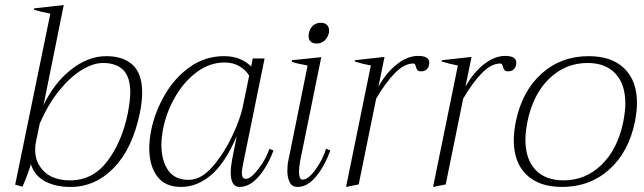

<svg xmlns="http://www.w3.org/2000/svg" viewBox="-20 -729 2546 759"><path d="M102 -80Q91 -42 69 9L40 1L179 -675Q141 -682 114 -691L115 -696L232 -709L152 -313Q193 -400 260.5 -453.5Q328 -507 400 -507Q467 -507 504.5 -472.5Q542 -438 542 -363Q542 -328 533 -283Q504 -142 430.5 -66Q357 10 259 10Q199 10 157.5 -12.5Q116 -35 102 -80ZM485 -280Q495 -333 495 -363Q495 -424 467.5 -452Q440 -480 387 -480Q349 -480 304 -453Q259 -426 214.5 -371.5Q170 -317 137 -240L122 -168Q119 -153 119 -137Q119 -85 155 -50.5Q191 -16 257 -16Q347 -16 404.5 -92Q462 -168 485 -280Z M570 -143Q570 -176 578 -216Q593 -288 632 -355Q671 -422 731 -464.5Q791 -507 866 -507Q932 -507 973 -466L979 -498H1026L940 -76Q936 -54 936 -46Q936 -22 952 -22Q972 -22 1002.5 -62.5Q1033 -103 1045 -141L1061 -134Q1038 -72 1002.5 -31Q967 10 927 10Q892 10 892 -48Q892 -67 898 -101L916 -191Q870 -84 814.5 -37Q759 10 696 10Q632 10 601 -32.5Q570 -75 570 -143ZM940 -308 965 -430Q951 -453 926 -467.5Q901 -482 868 -482Q809 -482 758 -444Q707 -406 672.5 -346Q638 -286 625 -221Q618 -184 618 -156Q618 -96 644 -57Q670 -18 726 -18Q775 -18 820.5 -70.5Q866 -123 898.5 -192.5Q931 -262 940 -308Z M1200 -586Q1200 -594 1201 -598Q1205 -617 1217.5 -628Q1230 -639 1248 -639Q1264 -639 1272.5 -630.5Q1281 -622 1281 -608Q1281 -602 1280 -598Q1275 -579 1262.5 -568Q1250 -557 1232 -557Q1217 -557 1208.5 -564.5Q1200 -572 1200 -586ZM1116 -54Q1116 -78 1120 -95L1196 -470Q1151 -478 1133 -485L1134 -491L1250 -503L1166 -90Q1162 -64 1162 -51Q1162 -19 1176 -19Q1199 -19 1228 -59.5Q1257 -100 1269 -141L1286 -134Q1262 -70 1228.5 -30Q1195 10 1156 10Q1135 10 1125.5 -8Q1116 -26 1116 -54Z M1677 -481Q1677 -466 1668.5 -456.5Q1660 -447 1645 -447Q1634 -447 1630 -452Q1626 -457 1623.5 -467.5Q1621 -478 1614 -478Q1578 -478 1540.5 -439.5Q1503 -401 1467 -339L1398 0L1348 10L1446 -470Q1410 -477 1382 -486L1383 -491L1500 -504L1476 -386Q1506 -441 1548.5 -474.5Q1591 -508 1633 -508Q1677 -508 1677 -481Z M2021 -481Q2021 -466 2012.5 -456.5Q2004 -447 1989 -447Q1978 -447 1974 -452Q1970 -457 1967.5 -467.5Q1965 -478 1958 -478Q1922 -478 1884.5 -439.5Q1847 -401 1811 -339L1742 0L1692 10L1790 -470Q1754 -477 1726 -486L1727 -491L1844 -504L1820 -386Q1850 -441 1892.5 -474.5Q1935 -508 1977 -508Q2021 -508 2021 -481Z M2011 -175Q2011 -206 2019 -248Q2044 -369 2121 -438Q2198 -507 2307 -507Q2398 -507 2448 -458.5Q2498 -410 2498 -322Q2498 -290 2490 -248Q2465 -127 2388 -58.5Q2311 10 2202 10Q2111 10 2061 -38.5Q2011 -87 2011 -175ZM2444 -248Q2452 -290 2452 -320Q2452 -396 2413 -438Q2374 -480 2303 -480Q2215 -480 2151 -418Q2087 -356 2065 -248Q2057 -206 2057 -177Q2057 -100 2096.5 -58Q2136 -16 2208 -16Q2295 -16 2358.5 -78Q2422 -140 2444 -248Z"/></svg>

Font: Trirong ExtraLight
Style: Italic
Weight: 275
Italic angle: -12°
Designer: Katatrad Team
Foundry: CadsonDemak
Version: Version 1.003